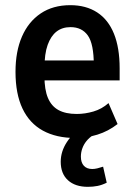

<svg xmlns="http://www.w3.org/2000/svg" viewBox="-20 -524 521 743"><path d="M272 10Q198 10 146 -18.5Q94 -47 67 -104Q40 -161 40 -246Q40 -325 65 -382.5Q90 -440 137.5 -472Q185 -504 252 -504Q313 -504 356 -476Q399 -448 421 -393.5Q443 -339 443 -260V-213H136V-290H357L343 -272Q343 -354 320 -386.5Q297 -419 253 -419Q221 -419 199 -402Q177 -385 164.5 -350.5Q152 -316 152 -259V-229Q152 -177 165.5 -145Q179 -113 206.5 -98Q234 -83 277 -83Q309 -83 341.5 -92.5Q374 -102 400 -125L435 -44Q399 -16 357 -3Q315 10 272 10ZM320 199Q271 199 243 173.5Q215 148 215 102Q215 62 239 25.5Q263 -11 304 -37L339 0Q325 9 314.5 22Q304 35 298.5 50.5Q293 66 293 82Q293 105 304.5 117.5Q316 130 337 130Q346 130 356.5 127.5Q367 125 379 121L393 183Q375 192 357.5 195.5Q340 199 320 199Z"/></svg>

Font: Nunito Sans 10pt Condensed
Style: Bold
Weight: 700
Width: 3
Designer: Vernon Adams
Foundry: Vernon Adams
Version: Version 3.101;gftools[0.9.27]